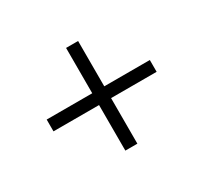

<svg xmlns="http://www.w3.org/2000/svg" viewBox="-101 -681 761 719"><g transform="rotate(-30 279.5 -322.0)"><path d="M57 -297V-348H254V-544H306V-348H503V-297H306V-100H254V-297Z"/></g></svg>

Font: Noto Sans Oriya Light
Style: Regular
Weight: 300
Version: Version 2.003